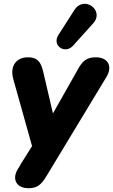

<svg xmlns="http://www.w3.org/2000/svg" viewBox="-20 -803 596 1012"><path d="M130 189C174 189 197 172 223 128L233 112L242 97L542 -399C574 -453 550 -501 485 -501C440 -501 416 -484 392 -440L259 -205L208 -424C195 -481 174 -501 127 -501C65 -501 31 -454 50 -386L149 -33L90 61L83 74L74 88C42 140 65 189 130 189ZM365 -562 472 -681C532 -748 423 -830 372 -750L288 -619C252 -563 322 -515 365 -562Z"/></svg>

Font: SN Pro Heavy
Style: Italic
Weight: 800
Italic angle: -9°
Designer: Tobias Whetton
Foundry: Supernotes
Version: Version 1.001;Glyphs 3.2 (3249)